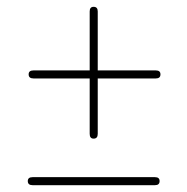

<svg xmlns="http://www.w3.org/2000/svg" viewBox="-20 -639 549 563"><path d="M64 -421Q64 -432.5 78 -432.5H437Q450.5 -432.5 450.5 -421Q450.5 -409 437 -409H78Q64 -409 64 -421ZM254.5 -232.5Q243 -232.5 243 -246.5V-605.5Q243 -619 254.5 -619Q266.6 -619 266.6 -605.5V-246.5Q266.6 -232.5 254.5 -232.5ZM61.5 -108Q61.5 -119.5 75.5 -119.5H434.5Q448 -119.5 448 -108Q448 -96 434.5 -96H75.5Q61.5 -96 61.5 -108Z"/></svg>

Font: Fraunces 72pt Light
Style: Regular
Weight: 300
Version: Version 1.000;[0bf87f6ff]